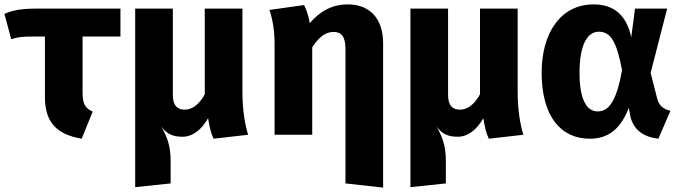

<svg xmlns="http://www.w3.org/2000/svg" viewBox="-29 -612 3090 872"><path d="M518 -446V-573H144C67 -573 31 -566 -9 -549L22 -434C54 -444 68 -446 123 -446H175V-171C175 -53 232 -1 342 18L392 -105C357 -121 346 -141 346 -193V-446Z M1098 0C1084 -45 1072 -110 1072 -197V-573H901V-184C874 -134 841 -114 810 -114C778 -114 756 -131 756 -180V-573H585V238L746 221V122C746 46 729 9 704 -37C730 -1 760 9 800 9C847 9 887 -24 916 -75C923 -36 927 -12 941 18Z M1551 -592C1481 -592 1426 -563 1378 -507C1371 -545 1362 -569 1352 -589L1195 -567C1209 -524 1218 -474 1218 -413V0H1389V-397C1418 -442 1448 -467 1486 -467C1519 -467 1540 -449 1540 -390V221L1711 240V-416C1711 -528 1650 -592 1551 -592Z M2348 0C2334 -45 2322 -110 2322 -197V-573H2151V-184C2124 -134 2091 -114 2060 -114C2028 -114 2006 -131 2006 -180V-573H1835V238L1996 221V122C1996 46 1979 9 1954 -37C1980 -1 2010 9 2050 9C2097 9 2137 -24 2166 -75C2173 -36 2177 -12 2191 18Z M2667 -592C2517 -592 2431 -462 2431 -282C2431 -85 2517 18 2650 18C2738 18 2791 -31 2827 -122L2834 -83C2849 -21 2894 10 2961 18L3016 -109C2984 -116 2964 -131 2955 -167L2926 -281L3001 -573H2855L2838 -443C2817 -540 2762 -592 2667 -592ZM2690 -468C2743 -468 2771 -427 2796 -294C2770 -144 2732 -106 2685 -106C2639 -106 2603 -153 2603 -282C2603 -409 2639 -468 2690 -468Z"/></svg>

Font: Glow Sans SC Normal ExtraBold
Style: Regular
Weight: 800
Designer: Ryoko NISHIZUKA (kana, bopomofo & ideographs); Paul D. Hunt (Latin, Greek & Cyrillic); Sandoll Communications, Soo-young
Version: Version 0.93